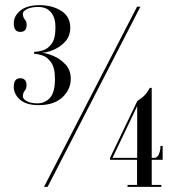

<svg xmlns="http://www.w3.org/2000/svg" viewBox="-20 -726 684 746"><path d="M130.5 -317.5Q82 -317.5 57.8 -338.8Q33.5 -360 33.5 -389Q33.5 -422 58.5 -422Q83 -422 83 -394.5Q83 -381 76 -373.2Q69 -365.5 69 -351Q69 -341.5 84 -333Q99 -324.5 126 -324.5Q154 -324.5 173.8 -345.5Q193.5 -366.5 193.5 -418.5Q193.5 -463 178.2 -484Q163 -505 143.8 -511Q124.5 -517 112.5 -517V-524.5Q124.5 -524.5 144.2 -529.5Q164 -534.5 179.8 -554.8Q195.5 -575 195.5 -620.5Q195.5 -657 178.2 -678Q161 -699 128.5 -699Q101.5 -699 85.2 -690.8Q69 -682.5 69 -673.5Q69 -658.5 76.2 -650.8Q83.5 -643 83.5 -629.5Q83.5 -602 59 -602Q33.5 -602 33.5 -635.5Q33.5 -664 59.2 -685Q85 -706 134 -706Q182.5 -706 217.8 -684Q253 -662 253 -618.5Q253 -585 232.5 -563.5Q212 -542 185.8 -531.5Q159.5 -521 142 -521Q160.5 -520 187.2 -508.8Q214 -497.5 234.5 -475.5Q255 -453.5 255 -420Q255 -378.5 222.5 -348Q190 -317.5 130.5 -317.5ZM151 0 512.5 -700H525.5L165 0ZM475.5 0V-7.5H512.5V-105H407.5V-112.5L513.5 -333.5Q526.5 -342 538 -352Q549.5 -362 562 -384.5H569.5V-112.5H579.5Q591 -112.5 597.2 -126.5Q603.5 -140.5 603.5 -159H612V-105H569.5V-7.5H607V0ZM513 -314 503 -292.5 417 -112.5H513Z"/></svg>

Font: Imbue 100pt Light
Style: Regular
Weight: 300
Designer: Tyler Finck
Foundry: Etcetera Type Company
Version: Version 1.102; ttfautohint (v1.8.3)